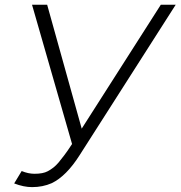

<svg xmlns="http://www.w3.org/2000/svg" viewBox="-20 -770 758 806"><path d="M717.5 -750 314.5 -119Q258.5 -30.5 197 -1Q159.5 15.5 114.5 15.5Q79.5 15.5 39.5 0L71 -52Q98.5 -40.5 125 -40.5Q160.5 -40.5 180 -51Q192.5 -57.5 204 -66.5Q215.5 -75.5 226 -88Q236.5 -100.5 250.8 -119.5Q265 -138.5 282.5 -165.5L114.5 -750H178L323 -230L655 -750Z"/></svg>

Font: Russisch Sans Light
Style: Italic
Weight: 300
Italic angle: -10°
Designer: Michael Sharanda (font) & Cristiano Sobral (main changes)
Foundry: Michael Sharanda
Version: Version 2.00;September 8, 2020;FontCreator 13.0.0.2681 64-bi